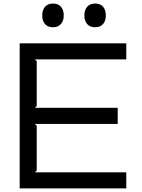

<svg xmlns="http://www.w3.org/2000/svg" viewBox="-20 -1052 795 1072"><path d="M685.1 -89.8V0H89.8V-810.1H685.1V-720.2H174.8L185.1 -710V-460L174.8 -450.2H637.2V-359.9H174.8L185.1 -350.1V-100.1L174.8 -89.8ZM335.9 -965.8Q335.9 -936 320.3 -918Q304.7 -899.9 275.9 -899.9Q246.6 -899.9 231.2 -917.7Q215.8 -935.5 215.8 -965.8Q215.8 -996.1 231.4 -1014.2Q247.1 -1032.2 275.9 -1032.2Q305.2 -1032.2 320.6 -1014.2Q335.9 -996.1 335.9 -965.8ZM511.2 -899.9Q481.9 -899.9 466.6 -917.7Q451.2 -935.5 451.2 -965.8Q451.2 -996.1 466.8 -1014.2Q482.4 -1032.2 511.2 -1032.2Q540.5 -1032.2 555.7 -1014.2Q570.8 -996.1 570.8 -965.8Q570.8 -935.5 555.4 -917.7Q540 -899.9 511.2 -899.9Z"/></svg>

Font: Sinkin Sans 400 Regular
Style: Regular
Weight: 400
Designer: Keith Bates
Foundry: K-Type
Version: Sinkin Sans (version 1.0)  by Keith Bates   •   © 2014   www